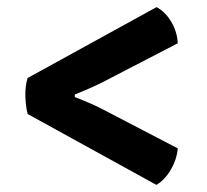

<svg xmlns="http://www.w3.org/2000/svg" viewBox="-20 -585 580 539"><path d="M419.5 -565Q444 -552 460.8 -523.8Q477.5 -495.5 479 -463.5L269.5 -355Q255 -347.5 229.5 -336.2Q204 -325 190 -319.5V-312.5Q204 -307.5 229.5 -296.5Q255 -285.5 269.5 -277.5L479 -168.5Q476.5 -137.5 459.2 -108.2Q442 -79 419 -66L57.5 -265Q52 -287.5 51.2 -315.2Q50.5 -343 57.5 -366Z"/></svg>

Font: Signika SemiBold
Style: Regular
Weight: 600
Designer: Anna Giedry
Foundry: Anna Giedry
Version: Version 2.001